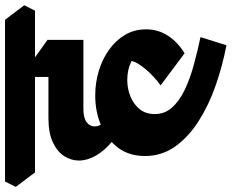

<svg xmlns="http://www.w3.org/2000/svg" viewBox="-153 -597 900 746"><g transform="rotate(-90 297.0 -224.0)"><path d="M494.2 205.8Q416 191 339.2 164.4Q262.5 137.8 200.2 98.2Q138 58.8 100.9 6.8Q63.8 -45.2 63.8 -110.8Q63.8 -172.5 96.1 -215.4Q128.5 -258.2 182.2 -281.1Q236 -304 298.8 -304Q349 -304 395 -290Q441 -276 477.4 -249.8Q513.8 -223.5 534.9 -187.5Q556 -151.5 556 -106.5Q556 -60 531.5 -21.9Q507 16.2 463 43.2L338.2 -50Q373.2 -75.2 400.4 -107.2Q427.5 -139.2 433.2 -162.5Q400.5 -179.5 359.5 -179.5Q324.8 -179.5 294.2 -166.8Q263.8 -154 245.2 -130.5Q226.8 -107 226.8 -73Q226.8 -34.2 251.9 -5.9Q277 22.5 319.6 43Q362.2 63.5 415.8 78.4Q469.2 93.2 525.8 105ZM206.2 -186.8Q156.2 -208.5 120.4 -238.2Q84.5 -268 65.4 -301.4Q46.2 -334.8 46.2 -367.5Q46.2 -397 63.1 -424Q80 -451 116.4 -468.4Q152.8 -485.8 210.8 -485.8H424L515.2 -350H247.2Q211.8 -350 195.2 -337.5Q178.8 -325 178.8 -305.8Q178.8 -287 195.5 -268.1Q212.2 -249.2 246.5 -230ZM0 -538 -56.2 -612.8 -35.2 -654.5H593.2L649.5 -579.8L628.5 -538ZM515.2 -350 371.2 -406.8V-589.8L410.8 -563.8L515.2 -489.5Z"/></g></svg>

Font: Eczar
Style: Regular
Weight: 400
Designer: Vaibhav Singh
Foundry: Rosetta Type Foundry
Version: Version 2.000